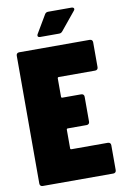

<svg xmlns="http://www.w3.org/2000/svg" viewBox="-96 -935 636 990"><g transform="rotate(-10 222.0 -440.0)"><path d="M351 -880H229C221 -880 215 -877 211 -870L156 -777C154 -774 153 -771 153 -768C153 -762 158 -759 166 -759H265C273 -759 278 -762 283 -768L360 -862C363 -865 364 -868 364 -871C364 -876 359 -880 351 -880ZM430 -554V-685C430 -694 424 -700 415 -700H45C36 -700 30 -694 30 -685V-15C30 -6 36 0 45 0H415C424 0 430 -6 430 -15V-146C430 -155 424 -161 415 -161H224C220 -161 218 -163 218 -167V-264C218 -268 220 -270 224 -270H323C332 -270 338 -276 338 -285V-416C338 -425 332 -431 323 -431H224C220 -431 218 -433 218 -437V-533C218 -537 221 -539 224 -539H415C424 -539 430 -545 430 -554Z"/></g></svg>

Font: Barlow Condensed Black
Style: Regular
Weight: 900
Width: 3
Designer: Jeremy Tribby
Foundry: Tribby Type
Version: Version 1.422;hotconv 1.0.109;makeotfexe 2.5.65596